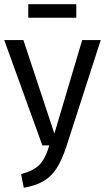

<svg xmlns="http://www.w3.org/2000/svg" viewBox="-23 -879 498 911"><path d="M293 -187Q271 -119 245 -79.5Q219 -40 182.5 -19Q146 2 90 12L77 -53Q135 -68 163.5 -96.5Q192 -125 211 -189H178L-3 -689H88L235 -245L367 -689H455ZM339 -795H111V-859H339Z"/></svg>

Font: Fira Sans Extra Condensed
Style: Regular
Weight: 400
Width: 1
Designer: Carrois Corporate & Edenspiekermann AG
Foundry: Carrois Corporate GbR & Edenspiekermann AG
Version: Version 4.203